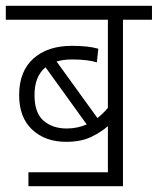

<svg xmlns="http://www.w3.org/2000/svg" viewBox="-20 -642 544 662"><path d="M78 -48H352V-207Q328 -186 293.5 -169.5Q259 -153 208 -153Q136 -153 91 -195Q46 -237 46 -314Q46 -396 95 -440Q144 -484 228 -484Q284 -484 319 -474L314 -427Q298 -432 276.5 -434.5Q255 -437 229 -437Q199 -437 175 -430L316 -235Q335 -250 352 -270V-574H0V-622H504V-574H404V0H78ZM99 -314Q99 -253 130 -226Q161 -199 210 -199Q247 -199 279 -213L137 -410Q99 -379 99 -314Z"/></svg>

Font: Noto Sans SemiCondensed Light
Style: Italic
Weight: 300
Width: 4
Italic angle: -12°
Designer: Monotype Design Team
Foundry: Monotype Imaging Inc.
Version: Version 2.013; ttfautohint (v1.8.4.7-5d5b)